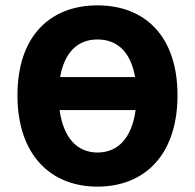

<svg xmlns="http://www.w3.org/2000/svg" viewBox="-20 -683 727 715"><path d="M343 12C519 12 641 -107 641 -328C641 -549 519 -663 343 -663C168 -663 45 -550 45 -328C45 -107 168 12 343 12ZM343 -536C417 -536 467 -489 483 -396H204C220 -489 270 -536 343 -536ZM343 -115C267 -115 216 -170 202 -273H485C471 -170 420 -115 343 -115Z"/></svg>

Font: Source Sans Pro
Style: Bold
Weight: 700
Designer: Paul D. Hunt
Foundry: Adobe Systems Incorporated
Version: Version 3.006;hotconv 1.0.111;makeotfexe 2.5.65597